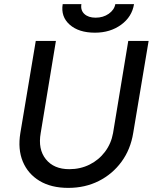

<svg xmlns="http://www.w3.org/2000/svg" viewBox="-20 -899 746 934"><path d="M312 15Q229 15 172.5 -19Q116 -53 91 -113Q66 -173 79 -252L154 -700H252L178 -252Q164 -173 203 -124.5Q242 -76 317 -76Q371 -76 416 -98.5Q461 -121 491 -161Q521 -201 530 -252L604 -700H703L628 -252Q615 -172 571 -112Q527 -52 460.5 -18.5Q394 15 312 15ZM442 -740Q363 -740 319 -779Q275 -818 285 -879H376Q371 -849 390.5 -831Q410 -813 445 -813Q482 -813 509 -832Q536 -851 541 -879H632Q622 -817 569 -778.5Q516 -740 442 -740Z"/></svg>

Font: Figtree Medium
Style: Italic
Weight: 500
Italic angle: -9.5°
Foundry: Erik Kennedy
Version: Version 2.001; ttfautohint (v1.8.4.7-5d5b);gftools[0.9.27]